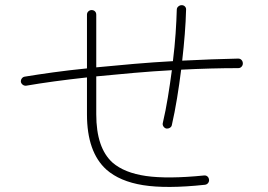

<svg xmlns="http://www.w3.org/2000/svg" viewBox="-20 -748 1040 744"><path d="M774 -32Q625 -16 534.5 -30.5Q444 -45 392 -91Q317 -159 317 -305V-448Q180 -433 82 -416Q75 -415 69 -419Q63 -423 61 -430Q60 -438 64.5 -444Q69 -450 76 -451Q124 -459 185.5 -467.5Q247 -476 317 -483V-691Q317 -699 322.5 -704Q328 -709 335 -709Q343 -709 348 -704Q353 -699 353 -691V-487Q424 -494 500 -500.5Q576 -507 650 -511Q657 -567 660.5 -618.5Q664 -670 665 -710Q665 -718 671 -723Q677 -728 684 -728Q692 -728 697 -722.5Q702 -717 701 -709Q700 -666 696 -615.5Q692 -565 686 -513Q745 -516 799.5 -518Q854 -520 903 -521Q911 -521 916 -515.5Q921 -510 921 -502Q921 -495 916 -489.5Q911 -484 903 -484Q799 -484 682 -478Q675 -422 666 -367Q657 -312 646 -264Q645 -257 638.5 -253Q632 -249 624 -250Q617 -252 613 -258.5Q609 -265 611 -272Q622 -319 630.5 -371Q639 -423 646 -476Q573 -472 498.5 -465.5Q424 -459 353 -452V-305Q353 -175 416 -118Q462 -78 546 -66Q630 -54 770 -68Q778 -69 783.5 -64.5Q789 -60 790 -52Q791 -45 786.5 -39Q782 -33 774 -32Z"/></svg>

Font: Zen Maru Gothic Light
Style: Regular
Weight: 300
Designer: Yoshimichi Ohira
Foundry: Positype
Version: Version 1.001